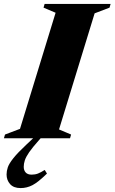

<svg xmlns="http://www.w3.org/2000/svg" viewBox="-62 -705 584 979"><path d="M221.5 -640 160 -666 165.5 -685H502L496.5 -666L420.5 -637L239 -45L300.5 -19L295 0H-42L-36.5 -19L40 -48ZM59 145.5Q59 163.5 69 174.5Q79 185.5 99.5 185.5Q117 185.5 131.8 179.8Q146.5 174 166 161.5L177.5 180Q132.5 224 103.8 239Q75 254 43 254Q7.5 254 -10.5 233.8Q-28.5 213.5 -28.5 184.5Q-28.5 167 -22.2 148.2Q-16 129.5 6 101.8Q28 74 74.5 30.5L140.5 -31.5H172.5L136 10.5Q103 47.5 86.5 71.5Q70 95.5 64.5 112.8Q59 130 59 145.5Z"/></svg>

Font: Newsreader 36pt ExtraBold
Style: Italic
Weight: 800
Italic angle: -17°
Designer: Hugues Gentile
Foundry: Production Type
Version: Version 1.003